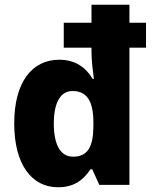

<svg xmlns="http://www.w3.org/2000/svg" viewBox="-20 -780 643 810"><path d="M225 10C292 10 331 -20 362 -66H369L399 0H526V-579H596V-684H526V-760H366V-684H249V-579H366V-561C366 -524 372 -478 376 -447H371C342 -496 297 -528 230 -528C116 -528 40 -435 40 -259C40 -87 113 10 225 10ZM288 -119C235 -119 207 -170 207 -258C207 -351 237 -396 286 -396C348 -396 374 -351 374 -263V-245C373 -159 349 -119 288 -119Z"/></svg>

Font: Noto Sans Arabic UI SmCn XBd
Style: Regular
Weight: 800
Width: 4
Designer: Monotype Design Team, Nadine Chahine and Nizar Qandah
Foundry: Monotype Imaging Inc.
Version: Version 2.010